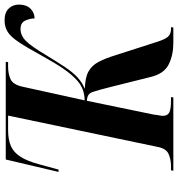

<svg xmlns="http://www.w3.org/2000/svg" viewBox="10 -768 759 818"><g transform="rotate(-90 389.0 -359.5)"><path d="M70 0 72 -10H89Q118 -10 141 -20Q164 -30 171 -64L305 -704H243Q202 -704 175 -692Q148 -680 129.5 -651Q111 -622 97 -570L75 -489H65L118 -714H534L533 -704H514Q483 -704 460 -693.5Q437 -683 428 -642L370 -378Q422 -378 458 -413Q480 -433 504 -467.5Q528 -502 560 -560Q595 -624 618 -658.5Q641 -693 662 -706Q683 -719 711 -719Q744 -719 761 -701.5Q778 -684 778 -658Q778 -627 761.5 -609.5Q745 -592 719 -591Q719 -610 710 -630.5Q701 -651 674 -651Q646 -651 623 -628Q600 -605 565 -546Q534 -495 512 -462Q490 -429 468.5 -409Q447 -389 419 -377Q466 -376 492 -362Q518 -348 533.5 -319Q549 -290 563 -244L618 -73Q629 -37 640.5 -23.5Q652 -10 674 -10H682L680 0H615Q563 0 523.5 -19.5Q484 -39 470 -95L426 -271Q413 -323 405 -345.5Q397 -368 368 -368L309 -82Q308 -70 306 -61Q304 -52 304 -44Q304 -25 318 -17.5Q332 -10 368 -10H384L382 0Z"/></g></svg>

Font: Noto Serif Display ExtraCondensed
Style: Bold Italic
Weight: 700
Width: 2
Italic angle: -12°
Designer: Monotype Design Team
Foundry: Monotype Imaging Inc.
Version: Version 2.009